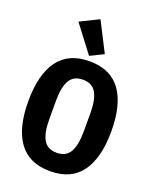

<svg xmlns="http://www.w3.org/2000/svg" viewBox="-177 -1075 953 1186"><g transform="rotate(20 300.0 -482.5)"><path d="M27 -349Q27 -524 94.5 -617Q162 -710 300 -710Q438 -710 505.5 -617Q573 -524 573 -349Q573 -174 505.5 -81Q438 12 300 12Q162 12 94.5 -81Q27 -174 27 -349ZM413 -289V-410Q413 -499 387 -544Q361 -589 300 -589Q239 -589 213 -544Q187 -499 187 -410V-288Q187 -199 213 -154Q239 -109 300 -109Q361 -109 387 -154.5Q413 -200 413 -289ZM150 -916 273 -977 372 -783 284 -740Z"/></g></svg>

Font: iA Writer Duo V
Style: Regular
Weight: 400
Designer: Mike Abbink, Paul van der Laan, Pieter van Rosmalen, Oliver Reichenstein
Foundry: Information Architects Inc.
Version: Version 2.000